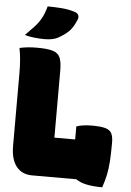

<svg xmlns="http://www.w3.org/2000/svg" viewBox="-63 -990 726 1068"><g transform="rotate(5 300.0 -456.0)"><path d="M155 0Q98 0 66.5 -39.5Q35 -79 35 -155V-560Q35 -642 23 -700Q66 -710 120 -710Q178 -710 208 -701Q238 -692 249 -667.5Q260 -643 260 -594V-220H376V-293Q412 -305 462 -305Q511 -305 536.5 -298Q562 -291 572 -273Q582 -255 582 -220Q582 -156 579 -114Q576 -72 569 -39Q562 -6 549 32Q444 32 402 0ZM159 -944Q194 -944 236 -941Q278 -938 313 -926Q329 -921 333 -909Q337 -897 332 -886Q314 -841 290.5 -818Q267 -795 230 -775Q219 -769 200 -765Q181 -761 157 -761Q135 -761 103 -764Q71 -767 47 -775Q77 -805 98.5 -828.5Q120 -852 134.5 -879Q149 -906 159 -944Z"/></g></svg>

Font: Recursive Mn Csl St XBk
Style: Regular
Weight: 1000
Monospace: yes
Version: Version 1.079;hotconv 1.0.112;makeotfexe 2.5.65598; ttfautoh